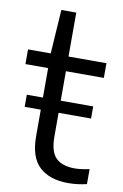

<svg xmlns="http://www.w3.org/2000/svg" viewBox="-85 -790 545 850"><g transform="rotate(10 187.0 -365.0)"><path d="M282.5 9.5Q199.5 9.5 153.5 -33Q107.5 -75.5 107.5 -170V-289.5H35V-344H107.5V-476.5H5.5V-542.5H107.5L120.5 -740H187.5V-542.5H358V-476.5H187.5V-344H333.5V-289.5H187.5V-183Q187.5 -114.5 215.8 -87Q244 -59.5 300 -59.5Q328 -59.5 366 -68V-0.5Q324.5 9.5 282.5 9.5Z"/></g></svg>

Font: Encode Sans
Style: Regular
Weight: 400
Designer: Multiple Designers
Foundry: Impallari Type
Version: Version 3.002; ttfautohint (v1.8.3) -l 8 -r 50 -G 200 -x 14 